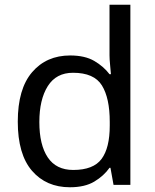

<svg xmlns="http://www.w3.org/2000/svg" viewBox="-20 -780 655 810"><path d="M275 10Q175 10 115 -59.5Q55 -129 55 -267Q55 -405 115.5 -475.5Q176 -546 276 -546Q338 -546 377.5 -523Q417 -500 442 -467H448Q447 -480 444.5 -505.5Q442 -531 442 -546V-760H530V0H459L446 -72H442Q418 -38 378 -14Q338 10 275 10ZM289 -63Q374 -63 408.5 -109.5Q443 -156 443 -250V-266Q443 -366 410 -419.5Q377 -473 288 -473Q217 -473 181.5 -416.5Q146 -360 146 -265Q146 -169 181.5 -116Q217 -63 289 -63Z"/></svg>

Font: Noto Sans Multani
Style: Regular
Weight: 400
Designer: Monotype Design Team
Foundry: Monotype Imaging Inc.
Version: Version 2.002; ttfautohint (v1.8.4.7-5d5b)